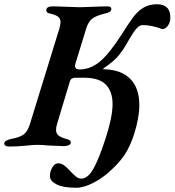

<svg xmlns="http://www.w3.org/2000/svg" viewBox="-54 -684 822 904"><path d="M748 -602Q748 -579 736.5 -563Q725 -547 710 -547Q659 -566 618 -566Q603 -566 588.5 -549.5Q574 -533 555 -500Q526 -447 501.5 -419Q477 -391 437 -365Q435 -364 431 -358Q515 -357 558.5 -313.5Q602 -270 602 -190Q602 -129 577 -51Q558 7 532.5 45Q507 83 470 116Q432 153 386 176.5Q340 200 305 200Q243 200 212 184Q181 168 181 145Q181 123 192.5 104Q204 85 219 85Q235 85 248 94.5Q261 104 276 121Q294 140 305 148.5Q316 157 329 157Q359 157 385.5 111Q412 65 444 -35Q476 -134 476 -194Q476 -252 445.5 -284.5Q415 -317 346 -318H301Q280 -318 275 -301L214 -98Q210 -85 210 -72Q210 -56 221 -46.5Q232 -37 258 -30Q270 -27 275 -22.5Q280 -18 279 -10Q278 -4 268.5 0Q259 4 247 4Q236 4 173 1Q148 -2 121 -2Q104 -2 66 2Q24 6 -11 6Q-22 6 -28.5 1.5Q-35 -3 -34 -9Q-33 -23 -1 -30Q39 -37 57.5 -51Q76 -65 86 -97L226 -551Q231 -571 231 -580Q231 -596 220 -605Q209 -614 182 -620Q160 -624 165 -641Q166 -647 173.5 -650.5Q181 -654 191 -654Q216 -654 260 -652Q302 -650 321 -650Q338 -650 382 -652Q428 -654 453 -654Q462 -654 466.5 -650.5Q471 -647 470 -640Q469 -632 461.5 -627.5Q454 -623 439 -620Q398 -610 380 -596Q362 -582 352 -550L301 -384Q299 -376 299 -374Q299 -366 304.5 -361.5Q310 -357 320 -357Q371 -357 415 -393Q459 -429 517 -519Q553 -576 573.5 -603.5Q594 -631 621 -647.5Q648 -664 686 -664Q716 -664 732 -648.5Q748 -633 748 -602Z"/></svg>

Font: EB Garamond SemiBold
Style: Italic
Weight: 600
Italic angle: -17.2°
Designer: Georg Duffner and Octavio Pardo
Foundry: Georg Duffner
Version: Version 1.000